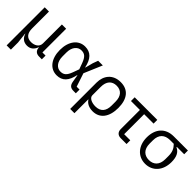

<svg xmlns="http://www.w3.org/2000/svg" viewBox="125 -1441 2553 2553"><g transform="rotate(45 1401.5 -164.0)"><path d="M165 200V65L148 -84H152C170 -24 214 12 278 12C338 12 380 -20 404 -84H408C408 -35 438 0 493 0H547V-70H488V-516H408V-160C408 -92 346 -60 283 -60C206 -60 165 -107 165 -199V-516H85V200Z M1186 -70H1132L1069 -260L1178 -516H1090L1063 -443L1034 -332H1030C1002 -464 941 -528 835 -528C711 -528 628 -421 628 -258C628 -95 711 12 835 12C943 12 1001 -55 1028 -184H1032L1049 -83C1059 -23 1087 0 1141 0H1186ZM835 -59C772 -59 714 -114 714 -222V-294C714 -402 772 -457 835 -457C895 -457 929 -433 962 -343L993 -258L962 -173C929 -83 895 -59 835 -59Z M1280 200H1360V-59H1364C1391 -14 1445 12 1512 12C1644 12 1724 -89 1724 -262C1724 -430 1648 -528 1504 -528C1356 -528 1280 -424 1280 -296ZM1492 -60C1423 -60 1360 -89 1360 -137V-295C1360 -398 1411 -456 1499 -456C1587 -456 1638 -398 1638 -295V-221C1638 -118 1590 -60 1492 -60Z M2140 0V-70H2025V-446H2202V-516H1777V-446H1945V-85C1945 -35 1975 0 2030 0Z M2778 -446V-516H2512C2354 -516 2267 -410 2267 -252C2267 -94 2362 12 2500 12C2638 12 2733 -94 2733 -252C2733 -349 2706 -408 2640 -439V-446ZM2582 -446C2626 -401 2647 -356 2647 -283V-221C2647 -112 2586 -59 2500 -59C2414 -59 2353 -112 2353 -221V-283C2353 -392 2414 -446 2512 -446Z"/></g></svg>

Font: LVC Sans
Style: Regular
Weight: 400
Designer: Mike Abbink, Paul van der Laan, Pieter van Rosmalen
Foundry: Bold Monday
Version: Version 3.0